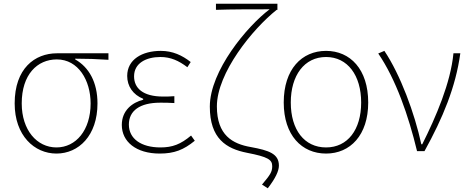

<svg xmlns="http://www.w3.org/2000/svg" viewBox="-20 -814 2523 1034"><path d="M284 13C404 13 505 -84 505 -257C505 -371 459 -452 385 -494V-498C446 -498 503 -496 564 -492V-527H287C167 -527 59 -445 59 -257C59 -84 165 13 284 13ZM284 -20C179 -20 97 -113 97 -257C97 -413 181 -494 286 -494C402 -494 468 -381 468 -257C468 -113 389 -20 284 -20Z M840 13C919 13 969 -7 1029 -56L1009 -84C953 -37 909 -20 844 -20C740 -20 674 -67 674 -143C674 -217 732 -261 843 -261C868 -261 888 -261 919 -259V-296C892 -294 879 -294 859 -294C747 -294 702 -341 702 -403C702 -474 767 -507 844 -507C899 -507 943 -487 989 -452L1007 -480C961 -516 910 -540 846 -540C746 -540 665 -494 665 -405C665 -350 696 -304 751 -282V-277C693 -262 636 -220 636 -141C636 -51 713 13 840 13Z M1422 200C1463 147 1482 107 1482 78C1482 14 1429 -4 1331 -22C1232 -39 1148 -86 1148 -241C1148 -421 1340 -658 1470 -761H1474V-794H1143V-761C1217 -764 1358 -764 1432 -764C1311 -673 1110 -432 1110 -240C1110 -68 1198 -13 1311 9C1424 31 1446 46 1446 81C1446 112 1435 128 1391 180Z M1736 13C1866 13 1963 -86 1963 -262C1963 -441 1866 -540 1736 -540C1605 -540 1508 -441 1508 -262C1508 -86 1605 13 1736 13ZM1736 -20C1619 -20 1546 -115 1546 -262C1546 -408 1619 -507 1736 -507C1852 -507 1925 -408 1925 -262C1925 -115 1852 -20 1736 -20Z M2226 0H2266C2365 -179 2434 -345 2459 -527H2422C2407 -368 2328 -185 2254 -37H2249C2213 -204 2136 -412 2050 -540L2017 -526C2112 -387 2180 -191 2226 0Z"/></svg>

Font: Source Han Sans JP VF
Style: Regular
Weight: 250
Designer: Ryoko NISHIZUKA 西塚涼子 (kana, bopomofo & ideographs); Paul D. Hunt (Latin, Greek & Cyrillic); Sandoll Communications 산돌커뮤니
Foundry: Adobe
Version: Version 2.004;hotconv 1.0.118;makeotfexe 2.5.65603